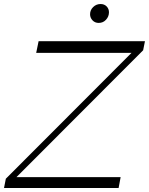

<svg xmlns="http://www.w3.org/2000/svg" viewBox="-39 -935 741 955"><path d="M-19 0 -10 -46 657 -714 638 -672H141L153 -730H682L673 -685L10 -21L23 -54H561L551 0ZM452 -821Q433 -821 421 -834Q409 -847 409 -864Q409 -885 424.5 -900Q440 -915 461 -915Q480 -915 491.5 -903Q503 -891 503 -874Q503 -853 488.5 -837Q474 -821 452 -821Z"/></svg>

Font: Savate ExtraLight
Style: Italic
Weight: 200
Italic angle: -11°
Designer: Max Esnée
Foundry: Plomb Type
Version: Version 2.000